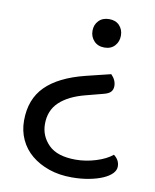

<svg xmlns="http://www.w3.org/2000/svg" viewBox="-75 -525 609 752"><g transform="rotate(10 229.5 -149.0)"><path d="M344 -256Q364 -236 364 -212Q364 -198 356 -189Q348 -180 328 -175L259 -157Q193 -140 157.5 -106.5Q122 -73 122 -19Q122 29 156.5 63.5Q191 98 264 98Q304 98 344.5 85.5Q385 73 409 53Q432 70 432 96Q432 111 419.5 124Q407 137 384 147Q361 157 329.5 163Q298 169 261 169Q211 169 170.5 155Q130 141 100.5 116.5Q71 92 55 57.5Q39 23 39 -18Q39 -103 90.5 -154.5Q142 -206 246 -232ZM355 -411Q355 -387 340 -370.5Q325 -354 299 -354Q273 -354 257.5 -370.5Q242 -387 242 -411Q242 -435 257.5 -451Q273 -467 299 -467Q325 -467 340 -451Q355 -435 355 -411Z"/></g></svg>

Font: Baloo Chettan 2
Style: Regular
Weight: 400
Designer: Maithili Shingre, Unnati Kotecha and Ek Type
Foundry: Ek Type
Version: Version 1.640;hotconv 1.0.111;makeotfexe 2.5.65597; ttfautoh